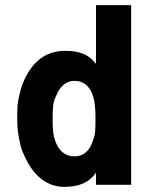

<svg xmlns="http://www.w3.org/2000/svg" viewBox="-20 -720 584 748"><path d="M491 0V-700H354V-471C328 -506 292 -522 234 -522C147 -522 92 -466 62 -376C50 -328 47 -317 47 -266C47 -214 50 -197 62 -145C96 -50 151 8 231 8C290 8 328 -10 354 -47V0ZM185 -257C185 -295 186 -323 198 -345C212 -381 235 -405 270 -405C309 -405 331 -381 343 -344C350 -322 352 -294 352 -257C352 -224 352 -196 343 -175C331 -136 309 -111 270 -111C231 -111 207 -135 194 -175C186 -198 185 -224 185 -257Z"/></svg>

Font: Vanilla Cream ExtraBold
Style: Regular
Weight: 800
Designer: Jeremy Tribby, Jinavaṁso
Foundry: Tribby Type
Version: Version 1.422;Glyphs 3.1.2 (3151)